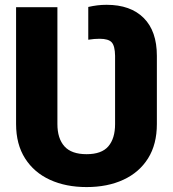

<svg xmlns="http://www.w3.org/2000/svg" viewBox="-20 -757 708 787"><path d="M335 9.8Q250 9.8 184.8 -20Q119.6 -49.8 82.8 -107.7Q45.9 -165.5 45.9 -248.5V-727.5H215.3V-248.5Q215.3 -189.5 244.1 -157.2Q272.9 -125 335 -125Q396.5 -125 424.1 -157.2Q451.7 -189.5 451.7 -248.5V-528.3Q451.2 -568.4 438 -583.3Q424.8 -598.1 388.2 -598.1Q377.9 -598.1 366.2 -597.2Q354.5 -596.2 341.8 -594.2V-728.5Q361.3 -732.9 379.2 -735.1Q397 -737.3 417 -737.3Q515.1 -737.3 569.1 -683.3Q623 -629.4 623 -528.3V-248.5Q623 -165.5 586.9 -107.9Q550.8 -50.3 485.8 -20.3Q420.9 9.8 335 9.8Z"/></svg>

Font: Inter 24pt ExtraBold
Style: Regular
Weight: 800
Designer: Rasmus Andersson
Foundry: rsms
Version: Version 4.001;git-66647c0bb